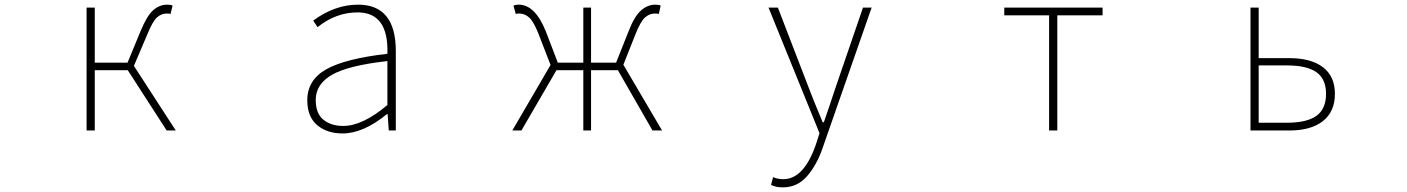

<svg xmlns="http://www.w3.org/2000/svg" viewBox="-20 -560 6040 824"><path d="M554.7 -277.3 734.4 0H695.3L528.3 -258.8H386.7V0H351.6V-527.3H386.7V-291H527.3L583 -425.8Q610.4 -492.2 637.2 -516.1Q664.1 -540 698.2 -540Q712.9 -540 720.7 -536.1L711.9 -500Q706.1 -502 696.3 -502Q671.9 -502 653.3 -484.9Q634.8 -467.8 613.3 -415Z M1450.2 12.7Q1383.8 12.7 1341.3 -22.9Q1298.8 -58.6 1298.8 -129.9Q1298.8 -216.8 1380.4 -262.7Q1461.9 -308.6 1642.6 -329.1Q1648.4 -506.8 1514.6 -506.8Q1421.9 -506.8 1342.8 -443.4L1324.2 -471.7Q1417 -540 1516.6 -540Q1678.7 -540 1678.7 -340.8V0H1648.4L1643.6 -70.3H1640.6Q1539.1 12.7 1450.2 12.7ZM1453.1 -19.5Q1536.1 -19.5 1642.6 -109.4V-297.9Q1475.6 -279.3 1405.3 -239.3Q1335 -199.2 1335 -130.9Q1335 -73.2 1367.7 -46.4Q1400.4 -19.5 1453.1 -19.5Z M2655.3 -282.2 2821.3 0H2780.3L2631.8 -258.8H2516.6V0H2483.4V-258.8H2368.2L2217.8 0H2178.7L2342.8 -281.2L2291 -415Q2270.5 -466.8 2251.5 -484.4Q2232.4 -502 2208 -502Q2200.2 -502 2193.4 -500L2183.6 -536.1Q2193.4 -540 2206.1 -540Q2276.4 -540 2322.3 -425.8L2374 -291H2483.4V-527.3H2516.6V-291H2624L2677.7 -425.8Q2702.1 -489.3 2730.5 -514.6Q2758.8 -540 2793 -540Q2807.6 -540 2815.4 -536.1L2807.6 -500Q2800.8 -502 2791 -502Q2766.6 -502 2747.6 -484.4Q2728.5 -466.8 2708 -415Z M3339.8 244.1Q3308.6 244.1 3289.1 233.4L3297.9 200.2Q3317.4 209 3341.8 209Q3429.7 209 3481.4 60.5L3497.1 11.7L3278.3 -527.3H3318.4L3451.2 -182.6Q3465.8 -142.6 3510.7 -35.2H3515.6Q3537.1 -96.7 3565.4 -182.6L3683.6 -527.3H3720.7L3510.7 74.2Q3486.3 146.5 3444.3 195.3Q3402.3 244.1 3339.8 244.1Z M4482.4 0V-494.1H4290V-527.3H4711.9V-494.1H4517.6V0Z M5346.7 0V-527.3H5381.8V-310.5H5513.7Q5606.4 -310.5 5657.7 -271.5Q5709 -232.4 5709 -157.2Q5709 -81.1 5657.7 -40.5Q5606.4 0 5513.7 0ZM5381.8 -33.2H5502Q5588.9 -33.2 5629.9 -63Q5670.9 -92.8 5670.9 -157.2Q5670.9 -220.7 5629.9 -250Q5588.9 -279.3 5502 -279.3H5381.8Z"/></svg>

Font: Gen Shin Gothic Monospace ExtraLight
Style: Regular
Weight: 200
Designer: [Source Han Sans]
Ryoko NISHIZUKA  (kana & ideographs); Paul D. Hunt (Latin, Greek & Cyrillic); Wenlong ZHANG  (bopomofo
Version: Version 1.002.20150607